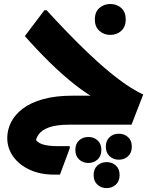

<svg xmlns="http://www.w3.org/2000/svg" viewBox="-20 -639 781 984"><path d="M334.4 0Q268.8 0 231.4 13.7Q193.9 27.5 178.5 49.3Q163.1 71.2 161.3 95.9L157.7 65.8Q167.5 90.8 197 100.4Q226.4 110.1 276.8 110.1H337.6V120.9L287.2 256H257Q186.8 256 132.6 231.1Q78.4 206.3 47.8 163.5Q17.2 120.8 17.2 68.3Q17.2 26.3 36.7 -12.5Q56.1 -51.3 96.7 -82.2Q137.3 -113.1 201.1 -130.9Q264.8 -148.7 353.7 -148.7H517.2L479.3 -128.3Q424.9 -157.1 363.3 -205.5Q301.7 -253.9 236.8 -317.4Q171.9 -380.8 107.3 -454L207.7 -586.8H218.5Q323.2 -472.7 403.9 -394.3Q484.6 -315.8 544.8 -266.9Q605 -218 646.8 -191.9Q688.6 -165.7 714.1 -154.9L654.1 0ZM522.4 112.5Q522.4 81.2 541.8 63.7Q561.1 46.3 589 46.3Q616.9 46.3 636.3 63.7Q655.6 81.2 655.6 112.5Q655.6 143.9 636.3 161.7Q616.9 179.5 589 179.5Q561.1 179.5 541.8 161.7Q522.4 143.9 522.4 112.5ZM366.2 129.2Q366.2 97.9 385.6 80.4Q404.9 63 432.8 63Q460.7 63 480.1 80.4Q499.4 97.9 499.4 129.2Q499.4 160.6 480.1 178.4Q460.7 196.2 432.8 196.2Q404.9 196.2 385.6 178.4Q366.2 160.6 366.2 129.2ZM459.8 258.1Q459.8 226.7 479.2 209.2Q498.5 191.8 526.4 191.8Q554.3 191.8 573.7 209.2Q593 226.7 593 258.1Q593 289.4 573.7 307.2Q554.3 325 526.4 325Q498.5 325 479.2 307.2Q459.8 289.4 459.8 258.1ZM545.2 -460.1Q512.4 -460.1 489.2 -481.1Q466 -502 466 -539.3Q466 -577.3 489.2 -597.9Q512.4 -618.5 545.2 -618.5Q578.7 -618.5 601.6 -597.9Q624.4 -577.3 624.4 -539.3Q624.4 -502 601.6 -481.1Q578.7 -460.1 545.2 -460.1Z"/></svg>

Font: Kufam
Style: Regular
Weight: 400
Designer: Wael Morcos, Artur Schmal
Foundry: Original Type
Version: Version 1.301; ttfautohint (v1.8.3)